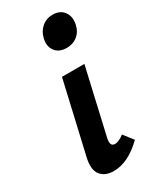

<svg xmlns="http://www.w3.org/2000/svg" viewBox="-174 -705 622 764"><g transform="rotate(-30 136.5 -323.5)"><path d="M194 -511Q159 -511 142 -533.5Q125 -556 133 -590Q139 -618 160 -636Q181 -654 210 -654Q244 -654 261 -630.5Q278 -607 270 -572Q264 -544 243.5 -527.5Q223 -511 194 -511ZM111 7Q71 7 51.5 -18Q32 -43 44 -95L119 -421H222L154 -124Q144 -84 169 -84Q186 -84 211 -103L245 -59Q178 7 111 7Z"/></g></svg>

Font: EauTest
Style: Bold Italic
Weight: 700
Italic angle: -12°
Designer: Christian Thalmann (Catharsis Fonts)
Version: Version 0.001;PS 000.001;hotconv 1.0.88;makeotf.lib2.5.64775